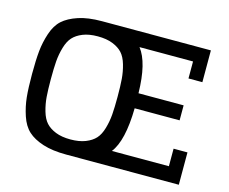

<svg xmlns="http://www.w3.org/2000/svg" viewBox="-102 -873 1213 1015"><g transform="rotate(15 504.5 -365.0)"><path d="M933 -556V-730H337Q261 -730 208.5 -712.5Q156 -695 125.5 -667.5Q95 -640 78.5 -590.5Q62 -541 57 -491Q52 -441 52 -365Q52 -288 57 -238.5Q62 -189 78.5 -139.5Q95 -90 125.5 -62Q156 -34 208.5 -17Q261 0 337 0H953V-177H877V-81H565Q620 -151 623 -330H869V-412H622Q619 -579 564 -649H857V-556ZM337 -83Q289 -83 255.5 -96.5Q222 -110 202.5 -131.5Q183 -153 172 -191Q161 -229 158 -267.5Q155 -306 155 -365Q155 -424 158 -462.5Q161 -501 172 -539Q183 -577 202.5 -598.5Q222 -620 255.5 -633.5Q289 -647 337 -647Q385 -647 419 -633.5Q453 -620 472.5 -598.5Q492 -577 503 -539Q514 -501 517 -462Q520 -423 520 -365Q520 -307 517 -268Q514 -229 503 -191Q492 -153 472.5 -131.5Q453 -110 419 -96.5Q385 -83 337 -83Z"/></g></svg>

Font: Glegoo
Style: Bold
Weight: 700
Version: Version 2.0.1; ttfautohint (v0.9) -r 48 -G 60